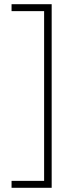

<svg xmlns="http://www.w3.org/2000/svg" viewBox="-20 -735 347 914"><path d="M35 126V159H226V-715H35V-682H190V126Z"/></svg>

Font: Noto Sans Thai ExtCond ExtLt
Style: Regular
Weight: 200
Width: 2
Designer: Monotype Design Team
Foundry: Monotype Imaging Inc.
Version: Version 2.002